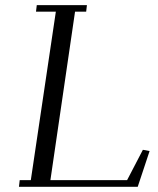

<svg xmlns="http://www.w3.org/2000/svg" viewBox="-20 -722 611 742"><path d="M53.2 0 56.2 -25.9H99.1L195.8 -676.8H119.1L122.1 -702.1H315.9L313 -676.8H270L174.8 -25.9H471.2L532.2 -143.1L558.1 -138.2L512.2 0Z"/></svg>

Font: Dehuti Alt
Style: Italic
Weight: 400
Version: Version 1.2